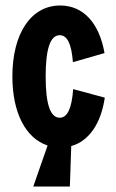

<svg xmlns="http://www.w3.org/2000/svg" viewBox="-20 -528 421 698"><path d="M245 -302 360 -335C341 -444 283 -508 199 -508C93 -508 25 -407 25 -250C25 -117 74 -25 153 1L101 150H234L239 3C303 -15 347 -78 361 -173L246 -204C241 -134 225 -100 197 -100C163 -100 146 -149 146 -250C146 -351 163 -400 197 -400C225 -400 240 -368 245 -302Z"/></svg>

Font: Jakob Semi-Condensed
Style: Regular
Weight: 400
Width: 4
Designer: Alan Madić
Foundry: X Cicéro
Version: Version 1.000;Glyphs 3.1.2 (3151)